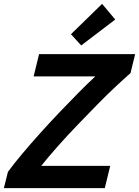

<svg xmlns="http://www.w3.org/2000/svg" viewBox="-32 -973 719 993"><path d="M-12 0 9 -84Q41 -128 84.5 -179.5Q128 -231 176.5 -285Q225 -339 275.5 -392Q326 -445 373.5 -493Q421 -541 461 -578H142L170 -693H667L643 -595Q611 -567 566.5 -525.5Q522 -484 472.5 -433.5Q423 -383 371 -329Q319 -275 270 -220Q221 -165 181 -115H538L510 0ZM388 -738 335 -796 496 -953 564 -872Z"/></svg>

Font: Ubuntu Sans
Style: Bold Italic
Weight: 700
Italic angle: -13.5°
Designer: Dalton Maag Ltd
Foundry: Dalton Maag Ltd
Version: Version 1.006